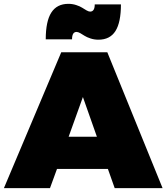

<svg xmlns="http://www.w3.org/2000/svg" viewBox="-30 -971 859 991"><path d="M-9.8 0 286.1 -701.2H523.9L809.1 0H562L526.9 -99.1H264.2L228 0ZM206.1 -768.1Q206.1 -861.3 234.9 -906.2Q263.7 -951.2 323.2 -951.2Q344.2 -951.2 363.5 -944.8Q382.8 -938.5 394 -931.2Q405.3 -923.8 416.5 -917.5Q427.7 -911.1 435.1 -911.1Q459 -911.1 459 -948.2H594.2Q594.2 -855.5 565.9 -810.8Q537.6 -766.1 478 -766.1Q456.5 -766.1 437.3 -772.5Q418 -778.8 406.7 -786.1Q395.5 -793.5 384.3 -799.8Q373 -806.2 365.2 -806.2Q341.8 -806.2 341.8 -768.1ZM324.2 -265.1H470.2L397.9 -470.2Z"/></svg>

Font: Trueno Black
Style: Regular
Weight: 900
Designer: Julieta Ulanovsky
Foundry: Julieta Ulanovsky
Version: Version 3.001b | FøM Fix